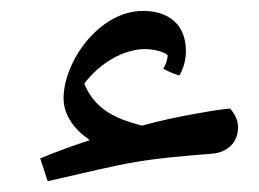

<svg xmlns="http://www.w3.org/2000/svg" viewBox="-20 -297 477 354"><path d="M67.9 37.1C145 19.5 190.4 8.3 231.4 1.5C272.5 -5.4 310.5 -8.8 372.1 -13.7C397.5 -16.1 418.9 -32.7 418.9 -62.5C418.9 -74.2 414.1 -85.4 404.3 -96.7C394 -96.2 381.3 -94.2 366.2 -91.8C335.4 -86.4 301.3 -80.6 268.6 -72.3C259.3 -69.8 250.5 -67.9 242.2 -65.4C235.8 -66.9 229.5 -68.8 223.1 -70.8C177.2 -84.5 150.9 -106 135.3 -142.6C165 -182.6 210 -206.5 247.6 -206.5C256.3 -206.5 265.1 -205.1 274.4 -202.6C281.7 -200.2 286.6 -197.8 289.1 -195.3V-192.9C287.6 -183.6 285.2 -176.3 280.8 -170.4C292 -164.6 298.3 -161.6 310.5 -157.7C318.4 -169.9 322.8 -187.5 322.8 -202.6C322.8 -253.4 289.1 -276.9 243.7 -276.9C163.1 -276.9 97.2 -183.6 97.2 -115.7C97.2 -87.4 114.3 -60.5 142.6 -41C143.6 -40 144.5 -39.1 145.5 -38.6L132.3 -34.2C103.5 -24.4 77.1 -14.6 54.2 -4.9Z"/></svg>

Font: Noto Naskh Arabic
Style: Regular
Weight: 400
Designer: Monotype Design Team
Foundry: Monotype Imaging Inc.
Version: Version 1.07